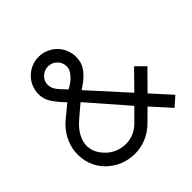

<svg xmlns="http://www.w3.org/2000/svg" viewBox="-192 -846 1016 1016"><g transform="rotate(-45 316.5 -338.0)"><path d="M469.7 -106.1 404.5 -41.9Q371.7 -9.1 330.6 7.6Q289.4 24.2 246 24.2Q202.5 24.2 161.6 8.1Q120.7 -8.1 87.4 -40.9Q54.5 -74.2 39.9 -116.7Q25.3 -159.1 28.8 -204.5Q32.3 -250 55.8 -293.4Q79.3 -336.9 123.7 -371.2L185.4 -422.2L168.7 -439.9Q139.4 -472.2 123.5 -499.5Q107.6 -526.8 107.6 -559.1Q107.6 -587.9 118.4 -613.9Q129.3 -639.9 148.5 -658.8Q167.7 -677.8 193.2 -688.9Q218.7 -700 247.5 -700Q276.3 -700 302.3 -688.9Q328.3 -677.8 347.5 -658.8Q366.7 -639.9 377.5 -613.9Q388.4 -587.9 388.4 -559.1Q388.4 -518.2 367.9 -488.6Q347.5 -459.1 315.7 -435.9L284.3 -414.1L471.7 -207.1L569.7 -307.1L619.7 -257.1L518.7 -155.1L617.7 -46L565.7 0ZM422.7 -158.1 235.4 -373.2 171.7 -319.2Q133.3 -286.9 115.4 -256.1Q97.5 -225.3 94.9 -196.2Q92.4 -167.2 104 -140.7Q115.7 -114.1 138.4 -91.9Q160.6 -69.2 189.1 -58.1Q217.7 -47 247 -46.5Q276.3 -46 304.3 -57.1Q332.3 -68.2 355.6 -90.9ZM177.3 -559.1Q178.3 -533.8 194.4 -513.9Q210.6 -493.9 224.7 -479.8L238.4 -465.2Q246.5 -470.2 260.1 -478.5Q273.7 -486.9 286.1 -499Q298.5 -511.1 308.1 -526Q317.7 -540.9 317.7 -559.1Q317.7 -587.9 297 -608.3Q276.3 -628.8 247.5 -628.8Q218.7 -628.8 197.5 -608.3Q176.3 -587.9 177.3 -559.1Z"/></g></svg>

Font: Myanmar KatKuu
Style: Regular
Weight: 400
Designer: Khon Soe Zaw Thu
Foundry: MPUA
Version: Version 1.00 September 13, 2016, initial release